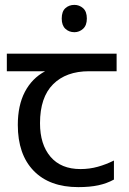

<svg xmlns="http://www.w3.org/2000/svg" viewBox="-20 -757 530 787"><path d="M285 -737Q305 -737 320.5 -723.5Q336 -710 336 -681Q336 -653 320.5 -639Q305 -625 285 -625Q263 -625 248 -639Q233 -653 233 -681Q233 -710 248 -723.5Q263 -737 285 -737ZM301 10Q183 10 118 -57Q53 -124 53 -245Q53 -325 82 -380.5Q111 -436 165 -465H8V-537H458V-465H345Q251 -465 197.5 -411.5Q144 -358 144 -252Q144 -165 187 -114.5Q230 -64 310 -64Q347 -64 381 -73.5Q415 -83 447 -99V-21Q418 -5 383 2.5Q348 10 301 10Z"/></svg>

Font: ubangla15
Style: Book
Weight: 400
Designer: Jelle Bosma - Monotype Design Team
Foundry: Monotype Imaging Inc.
Version: Version 2.003